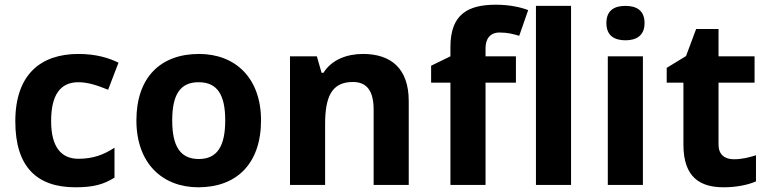

<svg xmlns="http://www.w3.org/2000/svg" viewBox="-20 -851 3261 815"><path d="M300 -56C376 -56 420 -68 466 -97V-224C420 -194 375 -177 313 -177C239 -177 197 -228 197 -337C197 -447 235 -502 313 -502C353 -502 392 -489 439 -470L483 -585C442 -605 388 -622 313 -622C154 -622 45 -536 45 -336C45 -142 137 -56 300 -56Z M1088 -340C1088 -521 978 -622 825 -622C660 -622 559 -521 559 -340C559 -158 669 -56 822 -56C986 -56 1088 -158 1088 -340ZM711 -340C711 -448 744 -502 823 -502C903 -502 936 -448 936 -340C936 -232 903 -176 824 -176C744 -176 711 -232 711 -340Z M1521 -622C1453 -622 1388 -598 1353 -542H1345L1325 -612H1211V-66H1360V-323C1360 -439 1387 -503 1478 -503C1539 -503 1566 -463 1566 -385V-66H1715V-422C1715 -562 1638 -622 1521 -622Z M2170 -500V-612H2041V-646C2041 -685 2059 -713 2101 -713C2135 -713 2161 -706 2184 -699L2222 -808C2192 -820 2143 -831 2085 -831C1967 -831 1892 -791 1892 -652V-612L1810 -572V-500H1892V-66H2041V-500Z M2404 -66V-826H2255V-66Z M2635 -826C2590 -826 2554 -809 2554 -753C2554 -698 2590 -680 2635 -680C2679 -680 2716 -698 2716 -753C2716 -809 2679 -826 2635 -826ZM2709 -612H2560V-66H2709Z M3095 -175C3056 -175 3030 -195 3030 -237V-500H3183V-612H3030V-728H2935L2892 -613L2810 -563V-500H2881V-237C2881 -96 2954 -56 3052 -56C3108 -56 3157 -67 3189 -81V-192C3158 -182 3128 -175 3095 -175Z"/></svg>

Font: Noto Sans Malayalam UI
Style: Bold
Weight: 700
Designer: Jelle Bosma - Monotype Design Team
Foundry: Monotype Imaging Inc.
Version: Version 2.104